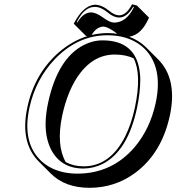

<svg xmlns="http://www.w3.org/2000/svg" viewBox="-20 -813 826 899"><path d="M517.1 -557.6Q410.6 -557.6 339.4 -447.8Q293.9 -377 271 -270.5Q242.7 -133.8 287.6 -54.2Q324.7 -34.2 371.1 -34.2Q495.1 -34.2 565.9 -173.8Q595.2 -232.4 611.8 -310.1Q644 -463.9 606 -539.6Q569.3 -557.6 517.1 -557.6ZM775.4 -272.5Q737.8 -96.2 612.8 -3.4Q518.1 66.4 398.4 66.4Q284.7 65.9 218.8 0.5L162.1 -56.2Q74.2 -144 106.9 -304.7Q107.4 -307.6 107.9 -310.1Q141.6 -467.8 254.9 -567.4Q316.9 -621.1 389.2 -644L381.8 -645.5L325.2 -702.1Q369.6 -787.1 423.8 -791Q456.5 -790.5 490.2 -763.2Q515.6 -741.7 537.6 -741.2Q566.4 -741.2 589.8 -778.3Q594.2 -785.6 598.6 -793L621.1 -787.1L677.7 -730.5Q643.1 -649.9 585 -641.1Q631.3 -623.5 663.6 -591.8L720.2 -535.2Q807.6 -447.8 778.3 -286.6Q776.9 -279.3 775.4 -272.5ZM409.2 -649.4Q446.3 -657.7 482.9 -658.2Q507.3 -658.2 528.8 -654.8Q521.5 -659.7 513.2 -666.5Q481.4 -688 463.9 -688.5Q431.2 -687 409.2 -649.4ZM537.6 -731Q510.7 -731.4 483.4 -755.4Q451.7 -780.8 423.8 -780.8Q377 -780.8 343.8 -717.8Q341.3 -712.9 339.4 -709L342.8 -708.5Q369.6 -754.4 407.2 -754.9Q428.2 -754.9 461.9 -731.4L462.4 -731Q493.7 -707.5 515.1 -707Q573.2 -708.5 607.4 -780.3L603.5 -781.2Q574.7 -731.9 539.6 -731Q538.1 -731 537.6 -731ZM709 -331.1Q744.1 -495.6 658.2 -583.5Q614.3 -627 547.4 -641.6Q516.6 -647.9 482.9 -647.9Q345.2 -647.9 237.8 -537.1Q147 -442.4 117.7 -308.1Q83 -145.5 171.9 -60.5Q214.8 -20 278.8 -6.3Q309.1 0 341.8 0Q503.9 0 610.4 -124Q682.6 -209.5 709 -331.1ZM460.4 -624Q621.6 -624 635.7 -464.4Q637.2 -449.2 636.7 -433.6Q636.2 -377.9 621.6 -308.1Q579.1 -107.4 462.4 -46.4Q419.4 -24.4 371.1 -23.9Q266.6 -23.9 220.2 -110.8Q193.8 -161.6 193.4 -231.4Q193.8 -277.3 204.6 -329.1Q249 -538.1 371.1 -601.6Q414.1 -624 460.4 -624Z"/></svg>

Font: Linux Biolinum Shadow O
Style: Italic
Weight: 400
Italic angle: -12°
Designer: Philipp H. Poll
Foundry: Philipp H. Poll
Version: Version 0.6.2